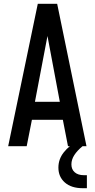

<svg xmlns="http://www.w3.org/2000/svg" viewBox="-20 -770 498 1011"><path d="M23 0 179 -750H281L435.5 0H338L311 -139H148L120.5 0ZM164 -234H295L223 -617.5H237ZM416 221Q355.5 221 321.5 191Q287.5 161 287.5 112.5Q287.5 68 315.8 32.2Q344 -3.5 396.5 -34H414.5V0Q386.5 23 371.2 46.8Q356 70.5 356 95.5Q356 122 373.5 137.2Q391 152.5 421.5 152.5H437.5V221Z"/></svg>

Font: Mohave Light Medium
Style: Regular
Weight: 500
Version: Version 2.003